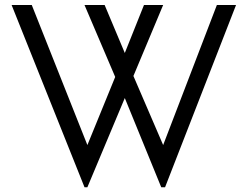

<svg xmlns="http://www.w3.org/2000/svg" viewBox="-20 -747 1001 782"><path d="M324.2 -726.6H406.2L488.3 -531.2L566.4 -726.6H644.5L523.4 -437.5L644.5 -156.2L863.3 -726.6H941.4L652.3 15.6H636.7L488.3 -347.7L335.9 15.6H324.2L27.3 -726.6H109.4L335.9 -156.2L449.2 -433.6Z"/></svg>

Font: 和音 by 宁静之雨，公众号njzyshare
Style: Regular
Weight: 400
Designer: Steve Matteson
Foundry: Ascender Corporation
Version: Version 6.00;June 8, 2018;FontCreator 11.0.0.2388 32-bit